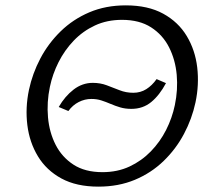

<svg xmlns="http://www.w3.org/2000/svg" viewBox="-20 -687 786 716"><path d="M235 -273 199 -288Q222 -328 254.5 -353Q287 -378 326 -378Q354 -378 378 -369Q402 -360 426 -350.5Q450 -341 477 -341Q504 -341 525.5 -354.5Q547 -368 564 -392L599 -377Q575 -332 544 -306.5Q513 -281 470 -281Q447 -281 428.5 -286.5Q410 -292 392.5 -299.5Q375 -307 358 -312.5Q341 -318 321 -318Q296 -318 273.5 -306.5Q251 -295 235 -273ZM347 9Q265 9 209 -21.5Q153 -52 121.5 -104Q90 -156 82 -220.5Q74 -285 88 -352Q101 -413 130.5 -469Q160 -525 206 -570Q252 -615 313 -641Q374 -667 449 -667Q532 -667 588.5 -636Q645 -605 676.5 -552.5Q708 -500 715.5 -435.5Q723 -371 709 -305Q696 -244 666 -187.5Q636 -131 590 -86.5Q544 -42 483 -16.5Q422 9 347 9ZM362 -45Q418 -45 463 -66Q508 -87 542.5 -122.5Q577 -158 599.5 -202.5Q622 -247 632 -295Q644 -352 639 -408Q634 -464 610.5 -510.5Q587 -557 543.5 -585Q500 -613 435 -613Q379 -613 334 -592Q289 -571 255 -535.5Q221 -500 198.5 -455.5Q176 -411 166 -363Q154 -306 159 -249.5Q164 -193 187.5 -147Q211 -101 254 -73Q297 -45 362 -45Z"/></svg>

Font: Ysabeau Infant
Style: Italic
Weight: 400
Italic angle: -12°
Designer: Christian Thalmann (Catharsis Fonts)
Version: Version 2.001;gftools[0.9.30]; featfreeze: ss01,ss02,lnum